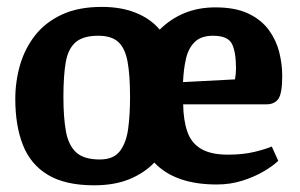

<svg xmlns="http://www.w3.org/2000/svg" viewBox="-20 -531 883 565"><path d="M257 14.3Q172.3 14.3 121.2 -16.3Q70.1 -46.9 47.5 -104.1Q25 -161.3 25 -240Q25 -291.4 39.1 -340.1Q53.3 -388.8 83.6 -427.3Q113.9 -465.7 162.3 -488.2Q210.8 -510.7 279.5 -510.7Q337.2 -510.7 380.2 -493.1Q423.3 -475.6 450 -443.8Q481.6 -475.4 522.7 -492.4Q563.7 -509.3 613.8 -509.3Q672.7 -509.3 711.2 -490.9Q749.6 -472.4 771.4 -442.3Q793.1 -412.2 801.8 -377.1Q810.5 -342.1 810.5 -307.9Q810.5 -256 799.1 -240Q787.6 -224 764.1 -224H519Q519.8 -176 531.5 -142.9Q543.1 -109.8 572 -92.8Q600.9 -75.9 650.7 -75.9Q696.1 -75.9 730.2 -84.4Q764.4 -92.9 779.7 -99.9L798.8 -57.8Q783.7 -43 756.2 -26.8Q728.8 -10.6 693.4 0.6Q657.9 11.9 617.8 11.9Q556.1 11.9 510.3 -4.3Q464.4 -20.4 434.1 -52.6Q404.3 -21.6 360.5 -3.6Q316.6 14.3 257 14.3ZM273.6 -61.7Q314.2 -61.7 332.9 -86.4Q351.7 -111.1 357.2 -152.5Q362.7 -193.8 362.7 -245Q362.7 -309.3 355.5 -349Q348.3 -388.7 328.4 -407.2Q308.4 -425.8 269 -425.8Q224.9 -425.8 202.7 -406.8Q180.5 -387.8 173.5 -348.1Q166.6 -308.4 166.6 -245Q166.6 -186.2 173.9 -145.1Q181.2 -104.1 203.8 -82.9Q226.5 -61.7 273.6 -61.7ZM518.6 -289.4 671.5 -297.4Q674.5 -315.4 674.5 -329.1Q674.5 -378.7 662.3 -402.3Q650.1 -425.8 607 -425.8Q572.1 -425.8 553.5 -407.9Q534.8 -390 527.5 -359.2Q520.2 -328.5 518.6 -289.4Z"/></svg>

Font: Faustina Light
Style: Regular
Weight: 300
Designer: Alfonso Garcia
Foundry: http://www.omnibus-type.com
Version: Version 1.200